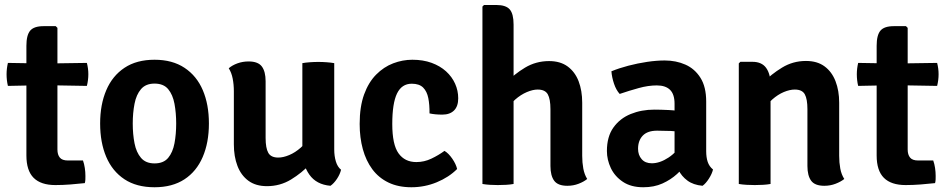

<svg xmlns="http://www.w3.org/2000/svg" viewBox="-20 -756 3897 789"><path d="M88.5 -568Q88.5 -611.5 104 -630Q119.5 -648.5 159 -648.5H209L216 -641.5V-141.5Q216 -120.5 225.8 -108.5Q235.5 -96.5 259 -96.5H321Q326 -82.5 328.5 -65.8Q331 -49 331 -33Q331 -26 330.8 -18.2Q330.5 -10.5 328.5 -3.5Q302 -0.5 269.8 2Q237.5 4.5 207.5 4.5Q148 4.5 118.2 -25.2Q88.5 -55 88.5 -117ZM337 -497.5Q343 -474.5 343 -451Q343 -439 341.5 -427Q340 -415 337 -403L161.5 -406L12.5 -403Q7 -426 7 -451Q7 -473.5 12.5 -497.5L164.5 -495Z M838.5 -248.5Q838.5 -170 813 -110.8Q787.5 -51.5 737.8 -19Q688 13.5 615 13.5Q541 13.5 491.2 -19.5Q441.5 -52.5 416.5 -111.5Q391.5 -170.5 391.5 -248.5Q391.5 -326.5 416.8 -385.5Q442 -444.5 491.8 -477.5Q541.5 -510.5 615 -510.5Q688.5 -510.5 738.5 -477.2Q788.5 -444 813.5 -385.2Q838.5 -326.5 838.5 -248.5ZM525.5 -248.5Q525.5 -204.5 532.8 -167.2Q540 -130 559.5 -107.2Q579 -84.5 615 -84.5Q652 -84.5 671 -107.2Q690 -130 697 -167.2Q704 -204.5 704 -248.5Q704 -292 697 -329.5Q690 -367 671 -389.8Q652 -412.5 615 -412.5Q579 -412.5 559.5 -389.8Q540 -367 532.8 -329.5Q525.5 -292 525.5 -248.5Z M1353.5 -141.5Q1353.5 -115 1360.2 -92.5Q1367 -70 1381.5 -58.5Q1377.5 -40.5 1364.8 -21.2Q1352 -2 1338 7.5Q1280 2.5 1251.2 -38.5Q1222.5 -79.5 1222.5 -135V-496.5Q1236 -499 1253.5 -500.2Q1271 -501.5 1288 -501.5Q1305 -501.5 1322.2 -500.2Q1339.5 -499 1353.5 -496.5ZM941 -381Q941 -408.5 936.2 -433Q931.5 -457.5 920 -475.5Q934.5 -488 956 -495.8Q977.5 -503.5 1001.5 -503.5Q1040.5 -503.5 1056 -482.8Q1071.5 -462 1071.5 -422V-189Q1071.5 -147.5 1082.5 -128Q1093.5 -108.5 1123.5 -108.5Q1144 -108.5 1168.5 -118.8Q1193 -129 1216.2 -149.5Q1239.5 -170 1254.5 -200V-82Q1220.5 -45.5 1175.8 -18.2Q1131 9 1077 9Q1031 9 1000.8 -13.2Q970.5 -35.5 955.8 -74.2Q941 -113 941 -162.5Z M1745 -290Q1745.5 -325.5 1740 -353Q1734.5 -380.5 1718.8 -396.2Q1703 -412 1672 -412Q1631 -412 1611.5 -371.8Q1592 -331.5 1592 -246.5Q1592 -161.5 1617.8 -125.8Q1643.5 -90 1691 -90Q1723 -90 1752.5 -104Q1782 -118 1806.5 -136Q1823 -126.5 1838.5 -104Q1854 -81.5 1858.5 -61.5Q1824.5 -27.5 1774.8 -7Q1725 13.5 1670.5 13.5Q1616.5 13.5 1576.5 -5.8Q1536.5 -25 1510.2 -60.2Q1484 -95.5 1471 -143Q1458 -190.5 1458 -246.5Q1458 -317.5 1476.2 -367.8Q1494.5 -418 1525.8 -449.5Q1557 -481 1595.8 -495.8Q1634.5 -510.5 1674.5 -510.5Q1718.5 -510.5 1753.5 -497.8Q1788.5 -485 1813 -462.8Q1837.5 -440.5 1850.2 -412Q1863 -383.5 1863 -352Q1863 -319 1845.8 -302Q1828.5 -285 1798 -285Q1767.5 -285 1745 -290Z M2090.5 0Q2077 2.5 2060.2 3.5Q2043.5 4.5 2025.5 4.5Q2009.5 4.5 1993.2 3.5Q1977 2.5 1962.5 0V-729L1969 -735.5H2019.5Q2059 -735.5 2074.8 -717.2Q2090.5 -699 2090.5 -655ZM2372.5 -115.5Q2372.5 -88 2377 -63.5Q2381.5 -39 2393 -20.5Q2379 -9 2357.5 -0.8Q2336 7.5 2311.5 7.5Q2272.5 7.5 2257.2 -13.5Q2242 -34.5 2242 -74V-307Q2242 -349 2231 -368.5Q2220 -388 2189.5 -388Q2169.5 -388 2144.8 -377.5Q2120 -367 2097 -346.8Q2074 -326.5 2058.5 -296V-414.5Q2092.5 -451 2137.5 -478Q2182.5 -505 2236.5 -505Q2282.5 -505 2312.8 -482.8Q2343 -460.5 2357.8 -422Q2372.5 -383.5 2372.5 -334Z M2474 -135.5Q2474 -194.5 2500.8 -232Q2527.5 -269.5 2571.8 -287.5Q2616 -305.5 2669 -305.5Q2694 -305.5 2728.8 -303.8Q2763.5 -302 2792.5 -295.5V-211Q2768.5 -216.5 2736.8 -217.8Q2705 -219 2680.5 -219Q2641 -219 2621.5 -198.8Q2602 -178.5 2602 -144.5Q2602 -119 2616.8 -102Q2631.5 -85 2658.5 -85Q2691.5 -85 2727.2 -108.5Q2763 -132 2787.5 -175L2806.5 -86Q2787.5 -64 2762 -40.8Q2736.5 -17.5 2702.2 -2Q2668 13.5 2623.5 13.5Q2573 13.5 2539.8 -8.8Q2506.5 -31 2490.2 -65.2Q2474 -99.5 2474 -135.5ZM2910 -59.5Q2906 -42 2893.2 -22Q2880.5 -2 2867 7.5Q2829 4 2804.8 -14Q2780.5 -32 2768 -57.8Q2755.5 -83.5 2752 -110V-329.5Q2752 -368.5 2733.5 -386.8Q2715 -405 2679 -405Q2644 -405 2605 -394.2Q2566 -383.5 2526.5 -370Q2512 -386 2503.2 -412Q2494.5 -438 2492.5 -463Q2524 -476 2562.2 -486Q2600.5 -496 2639.5 -501.8Q2678.5 -507.5 2711.5 -507.5Q2758 -507.5 2796.5 -490.5Q2835 -473.5 2858.5 -436.2Q2882 -399 2882 -338.5V-134.5Q2882 -109.5 2888.2 -90.8Q2894.5 -72 2910 -59.5Z M3072 -502Q3110.5 -502 3128.5 -476.8Q3146.5 -451.5 3146.5 -408V0Q3133 2.5 3115.8 3.5Q3098.5 4.5 3081.5 4.5Q3065 4.5 3047.8 3.5Q3030.5 2.5 3016 0V-495.5L3022.5 -502ZM3428.5 -115.5Q3428.5 -88 3433 -63.5Q3437.5 -39 3449.5 -20.5Q3435 -9 3413.5 -0.8Q3392 7.5 3367.5 7.5Q3328.5 7.5 3313.2 -13.5Q3298 -34.5 3298 -74V-307.5Q3298 -349 3287.2 -368.5Q3276.5 -388 3246 -388Q3225.5 -388 3201 -377.8Q3176.5 -367.5 3153.5 -347.2Q3130.5 -327 3114.5 -296V-415Q3149 -451 3193.8 -478.2Q3238.5 -505.5 3292 -505.5Q3338.5 -505.5 3368.5 -483.2Q3398.5 -461 3413.5 -422.2Q3428.5 -383.5 3428.5 -334Z M3582.5 -568Q3582.5 -611.5 3598 -630Q3613.5 -648.5 3653 -648.5H3703L3710 -641.5V-141.5Q3710 -120.5 3719.8 -108.5Q3729.5 -96.5 3753 -96.5H3815Q3820 -82.5 3822.5 -65.8Q3825 -49 3825 -33Q3825 -26 3824.8 -18.2Q3824.5 -10.5 3822.5 -3.5Q3796 -0.5 3763.8 2Q3731.5 4.5 3701.5 4.5Q3642 4.5 3612.2 -25.2Q3582.5 -55 3582.5 -117ZM3831 -497.5Q3837 -474.5 3837 -451Q3837 -439 3835.5 -427Q3834 -415 3831 -403L3655.5 -406L3506.5 -403Q3501 -426 3501 -451Q3501 -473.5 3506.5 -497.5L3658.5 -495Z"/></svg>

Font: Signika Light SemiBold
Style: Regular
Weight: 600
Version: Version 2.003;gftools[0.9.32]